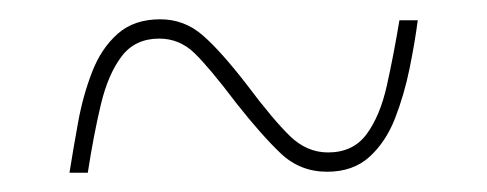

<svg xmlns="http://www.w3.org/2000/svg" viewBox="-20 -456 505 199"><path d="M52 -277Q56 -302 61 -329.5Q66 -357 75.5 -381.5Q85 -406 102 -421Q119 -436 146 -436Q171 -436 190 -419.5Q209 -403 236 -368Q263 -332 280.5 -315Q298 -298 320 -298Q346 -298 360 -317Q374 -336 381 -367.5Q388 -399 394 -435H413Q410 -412 404.5 -385Q399 -358 389.5 -333.5Q380 -309 363 -293.5Q346 -278 319 -278Q291 -278 271 -297Q251 -316 225 -349Q197 -386 181.5 -401Q166 -416 145 -416Q120 -416 106 -397.5Q92 -379 84.5 -347.5Q77 -316 71 -277Z"/></svg>

Font: Noto Serif Display Condensed
Style: Regular
Weight: 400
Width: 3
Designer: Monotype Design Team
Foundry: Monotype Imaging Inc.
Version: Version 2.009